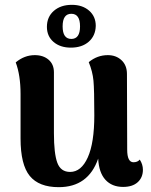

<svg xmlns="http://www.w3.org/2000/svg" viewBox="-20 -759 624 794"><path d="M273 -562Q229 -562 201.5 -585.5Q174 -609 174 -648Q174 -689 202.5 -714Q231 -739 277 -739Q321 -739 348.5 -715Q376 -691 376 -652Q375 -611 347 -586.5Q319 -562 273 -562ZM311 -650Q311 -702 275 -702Q239 -702 239 -650Q239 -598 275 -598Q311 -598 311 -650ZM558 -99Q571 -79 571 -57Q571 -25 549.5 -5.5Q528 14 489 14Q443 14 416 -15.5Q389 -45 386 -103Q345 15 223 15Q141 15 103 -31.5Q65 -78 65 -186V-370Q65 -448 45 -501Q81 -531 124 -531Q159 -531 181 -512Q203 -493 203 -460V-208Q203 -124 217 -86Q231 -48 270 -48Q316 -48 343 -108Q370 -168 370 -282Q370 -388 366.5 -425.5Q363 -463 347 -502Q382 -531 426 -531Q460 -531 482.5 -510Q505 -489 505 -453L506 -140Q506 -88 532 -88Q549 -88 558 -99Z"/></svg>

Font: Arima Koshi Bold
Style: Regular
Weight: 700
Designer: Joana Correia and Natanael Gama
Foundry: NDISCOVER
Version: Version 1.019;PS 001.019;hotconv 1.0.88;makeotf.lib2.5.64775